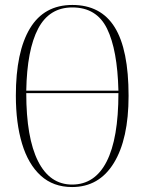

<svg xmlns="http://www.w3.org/2000/svg" viewBox="-20 -745 584 775"><path d="M271 10Q195 10 144.5 -36Q94 -82 69 -165Q44 -248 44 -359Q44 -536 101 -630.5Q158 -725 272 -725Q387 -725 443 -635Q499 -545 499 -358Q499 -184 439.5 -87Q380 10 271 10ZM458 -379Q454 -544 412 -629.5Q370 -715 272 -715Q179 -715 134 -629.5Q89 -544 86 -379ZM271 0Q363 0 410.5 -93Q458 -186 458 -369H86Q86 -189 133.5 -94.5Q181 0 271 0Z"/></svg>

Font: Noto Serif Display ExtraCondensed ExtraLight
Style: Regular
Weight: 200
Width: 2
Designer: Monotype Design Team
Foundry: Monotype Imaging Inc.
Version: Version 2.009